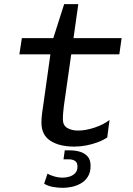

<svg xmlns="http://www.w3.org/2000/svg" viewBox="-20 -694 640 922"><path d="M337 10Q265 10 222 -18Q179 -46 179 -105Q179 -114 180 -130Q181 -146 187 -184L222 -433H73L85 -511H236L288 -674H356L333 -511H564L553 -433H322L287 -187Q285 -172 283.5 -155Q282 -138 282 -121Q282 -92 303 -79.5Q324 -67 355 -67Q392 -67 435 -81.5Q478 -96 506 -118L495 -34Q476 -21 449.5 -11Q423 -1 394 4.5Q365 10 337 10ZM283 208Q258 208 233.5 203.5Q209 199 192 188L208 140Q218 146 238.5 152.5Q259 159 281 159Q298 159 314 154Q330 149 341 137.5Q352 126 352 106Q352 86 340 78.5Q328 71 310 71H285L291 28H315Q341 28 363.5 34.5Q386 41 400.5 57Q415 73 415 102Q415 134 401.5 155Q388 176 367 187.5Q346 199 323.5 203.5Q301 208 283 208Z"/></svg>

Font: Chivo Mono
Style: Italic
Weight: 400
Italic angle: -8.05°
Monospace: yes
Version: Version 1.008